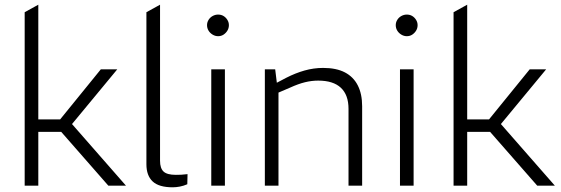

<svg xmlns="http://www.w3.org/2000/svg" viewBox="-20 -790 2388 817"><path d="M85 0V-738L143 -770V-282H236L409 -495H479L259 -229H143V0ZM441 0 236 -234 276 -274 516 0Z M715 7Q656 7 629.5 -18Q603 -43 603 -91V-738L661 -770V-106Q661 -74 676 -60Q691 -46 728 -46Q739 -46 751 -46.5Q763 -47 778 -49L777 -6Q761 1 745 4Q729 7 715 7Z M879 0V-495H937V0ZM908 -636Q896 -636 885 -642.5Q874 -649 867.5 -659.5Q861 -670 861 -683Q861 -695 867.5 -705.5Q874 -716 885 -722Q896 -728 908 -728Q921 -728 931 -722Q941 -716 947.5 -705.5Q954 -695 954 -683Q954 -670 947.5 -659.5Q941 -649 931 -642.5Q921 -636 908 -636Z M1107 0V-495H1151L1158 -438L1198 -459Q1237 -479 1276 -490Q1315 -501 1355 -501Q1411 -501 1447.5 -482Q1484 -463 1502.5 -426.5Q1521 -390 1521 -338V0H1463V-327Q1463 -386 1430.5 -416.5Q1398 -447 1334 -447Q1306 -447 1277.5 -440Q1249 -433 1214 -417L1165 -396V0Z M1682 0V-495H1740V0ZM1711 -636Q1699 -636 1688 -642.5Q1677 -649 1670.5 -659.5Q1664 -670 1664 -683Q1664 -695 1670.5 -705.5Q1677 -716 1688 -722Q1699 -728 1711 -728Q1724 -728 1734 -722Q1744 -716 1750.5 -705.5Q1757 -695 1757 -683Q1757 -670 1750.5 -659.5Q1744 -649 1734 -642.5Q1724 -636 1711 -636Z M1910 0V-738L1968 -770V-282H2061L2234 -495H2304L2084 -229H1968V0ZM2266 0 2061 -234 2101 -274 2341 0Z"/></svg>

Font: REM ExtraLight
Style: Regular
Weight: 250
Designer: Octavio Pardo
Foundry: Ashler Design
Version: Version 1.005;gftools[0.9.28]